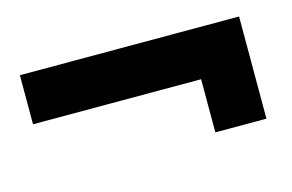

<svg xmlns="http://www.w3.org/2000/svg" viewBox="-42 -415 552 363"><g transform="rotate(-15 233.5 -233.0)"><path d="M14 -333H443V-133H343V-237H14Z"/></g></svg>

Font: Grenze Gotisch ExtraBold
Style: Regular
Weight: 800
Designer: Renata Polastri
Foundry: Omnibus-Type
Version: Version 1.001